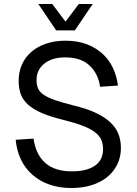

<svg xmlns="http://www.w3.org/2000/svg" viewBox="-20 -931 688 967"><path d="M340 16Q279 16 229 -1.5Q179 -19 142.5 -51.5Q106 -84 85 -128.5Q64 -173 59 -227L149 -233Q160 -153 208 -110.5Q256 -68 342 -68Q417 -68 458 -96.5Q499 -125 499 -180Q499 -205 491 -225Q483 -245 461 -263Q439 -281 399.5 -296.5Q360 -312 296 -328Q235 -343 192.5 -361Q150 -379 123.5 -402Q97 -425 85.5 -454.5Q74 -484 74 -524Q74 -569 90.5 -606Q107 -643 137.5 -669.5Q168 -696 211.5 -711Q255 -726 310 -726Q369 -726 415 -709Q461 -692 494.5 -662Q528 -632 548 -590.5Q568 -549 574 -500L484 -494Q475 -559 431.5 -600.5Q388 -642 308 -642Q242 -642 203 -610.5Q164 -579 164 -528Q164 -503 172 -485Q180 -467 201 -453Q222 -439 258 -426.5Q294 -414 350 -400Q417 -384 462.5 -362.5Q508 -341 536 -314.5Q564 -288 576.5 -256Q589 -224 589 -186Q589 -140 570.5 -102.5Q552 -65 519 -38.5Q486 -12 440 2Q394 16 340 16ZM173 -911H243L310 -822L377 -911H447L357 -778H263Z"/></svg>

Font: Geist
Style: Regular
Weight: 400
Designer: Basement.studio, Andrés Briganti, Mateo Zaragoza
Foundry: Basement.studio, Vercel, Andrés Briganti, Guido Ferreyra, Mateo Zaragoza
Version: Version 1.401